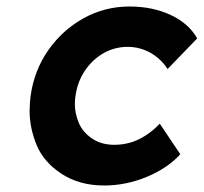

<svg xmlns="http://www.w3.org/2000/svg" viewBox="-20 -560 626 590"><path d="M300 10Q224 10 169 -26Q114 -62 92.5 -114.5Q71 -167 71 -219Q71 -241 74 -265Q85 -344 128.5 -406Q172 -468 237 -504Q302 -540 378 -540Q449 -540 504.5 -514Q560 -488 586 -442L495 -348Q483 -367 464.5 -382.5Q446 -398 422.5 -407Q399 -416 373 -416Q332 -416 298 -396.5Q264 -377 241 -343Q218 -309 212 -265Q210 -252 210 -240Q210 -213 221.5 -184Q233 -155 262 -135Q291 -115 331 -115Q357 -115 381 -122Q405 -129 428 -144Q451 -159 471 -180L534 -86Q495 -43 431 -16.5Q367 10 300 10Z"/></svg>

Font: Lexend SemBd
Style: Italic
Weight: 600
Italic angle: -8.13011°
Designer: Bonnie Shaver-Troup, Thomas Jockin
Foundry: Lexend
Version: Version 1.007